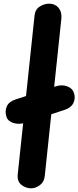

<svg xmlns="http://www.w3.org/2000/svg" viewBox="-20 -1024 426 1044"><path d="M148.5 0Q121 0 96.8 -18.5Q72.5 -37 76.5 -76.5L168 -940.5Q171.5 -973 196.2 -988.5Q221 -1004 247 -1004Q279.5 -1004 298.5 -981Q317.5 -958 313.5 -921L223.5 -67.5Q220 -34.5 196.8 -17.2Q173.5 0 148.5 0ZM15 -389.5Q5.5 -418.5 16.8 -445Q28 -471.5 64 -483L281.5 -554Q316 -565.5 345.5 -554.5Q375 -543.5 383 -516Q391 -489 379 -463.8Q367 -438.5 332.5 -427L114.5 -356Q83.5 -346 53.2 -355.2Q23 -364.5 15 -389.5Z"/></svg>

Font: Edu NSW ACT Cursive
Style: Regular
Weight: 400
Designer: Tina and Corey Anderson, Eben Sorkin, Mirko Velimirovic
Foundry: Sorkin Type Co.
Version: Version 2.000